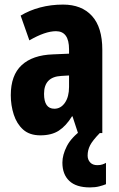

<svg xmlns="http://www.w3.org/2000/svg" viewBox="-20 -580 518 837"><path d="M255 -560Q336 -560 381 -510.5Q426 -461 426 -363V0H320L296 -73H294Q268 -31 236.5 -10.5Q205 10 156 10Q109 10 81 -15Q53 -40 40 -80.5Q27 -121 27 -165Q27 -252 74.5 -296Q122 -340 211 -343L281 -346V-365Q281 -444 224 -444Q177 -444 108 -404L70 -512Q108 -535 155 -547.5Q202 -560 255 -560ZM247 -249Q172 -245 172 -171Q172 -106 217 -106Q245 -106 263 -132Q281 -158 281 -201V-251ZM362 98Q362 116 373 128Q384 140 404 140Q417 140 426 137Q435 134 442 130V223Q430 228 412.5 232.5Q395 237 372 237Q312 237 282 208.5Q252 180 252 129Q252 95 271.5 57Q291 19 339 -16L415 0Q383 33 372.5 54Q362 75 362 98Z"/></svg>

Font: Noto Sans Myanmar UI ExtraCondensed ExtraBold
Style: Regular
Weight: 800
Width: 2
Designer: Monotype Design Team
Foundry: Monotype Imaging Inc.
Version: Version 2.103; ttfautohint (v1.8.4.7-5d5b)